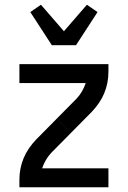

<svg xmlns="http://www.w3.org/2000/svg" viewBox="-20 -791 540 811"><path d="M282 -232 256 -255Q247 -263 237 -271.5Q227 -280 218 -288L304 -375Q317 -389 326.5 -405.5Q336 -422 342 -440H62V-520H438V-488Q438 -464 433.5 -441Q429 -418 420 -396.5Q411 -375 397.5 -355.5Q384 -336 368 -319ZM62 0V-33Q62 -56 66.5 -79Q71 -102 80 -123.5Q89 -145 102.5 -164.5Q116 -184 132 -201L218 -288L282 -232L196 -145Q183 -131 173.5 -114.5Q164 -98 158 -80H438V0ZM199 -600 108 -740 153 -771 250 -659 347 -771 392 -740 301 -600Z"/></svg>

Font: Iosevka Bendy Medium
Style: Regular
Weight: 500
Monospace: yes
Designer: Belleve Invis
Foundry: Belleve Invis
Version: Version 30.1.2